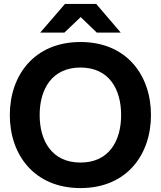

<svg xmlns="http://www.w3.org/2000/svg" viewBox="-20 -946 819 978"><path d="M390 12C625 12 749 -157 749 -360C749 -563 625 -732 390 -732C155 -732 30 -563 30 -360C30 -157 155 12 390 12ZM182 -360C182 -491 244 -602 390 -602C536 -602 597 -491 597 -360C597 -229 536 -118 390 -118C244 -118 182 -229 182 -360ZM185 -780H308L391 -859L473 -780H595L470 -926H311Z"/></svg>

Font: Aspekta 650
Style: Regular
Weight: 650
Designer: Ivo Dolenc
Version: Version 2.000